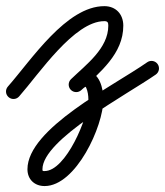

<svg xmlns="http://www.w3.org/2000/svg" viewBox="-25 -305 550 640"><path d="M38.7 16.5C38.7 16.5 38.7 16.5 38.7 16.5C104.6 -58.1 222.1 -234.5 322.8 -234.5C333.7 -234.5 336 -230.1 336 -219.5C336 -143.5 261.8 -89.5 211.6 -41C201.7 -31.4 201.4 -15.5 211 -5.6C220.6 4.3 236.5 4.6 246.4 -5C246.4 -5 246.4 -5 246.4 -5C308.2 -64.9 386 -125.1 386 -219.5C386 -257.4 361.4 -284.5 322.8 -284.5C196.1 -284.5 79.6 -105.4 1.3 -16.5C-7.9 -6.2 -6.9 9.6 3.5 18.7C13.8 27.9 29.6 26.9 38.7 16.5ZM246.4 -5C246.4 -5 246.4 -5 246.4 -5C249.3 -7.9 258.6 -16.4 262.2 -16.4C263.1 -16.4 260.3 -16.8 259.5 -17.2C258.9 -17.5 260 -16.5 260.4 -16C261.3 -14.7 261.9 -13.5 262.5 -12.1C267.7 -0.6 269.6 14 269.6 26.6C269.6 85.5 194.7 265.2 123.7 265.2C117.1 265.2 116.5 265.3 116.5 259.1C116.5 159.6 400.4 9.2 494.3 -56.5C505.6 -64.4 508.4 -80 500.5 -91.3C492.6 -102.6 477 -105.4 465.7 -97.5C352.4 -18.1 66.5 123.4 66.5 259.1C66.5 293.1 90.2 315.2 123.7 315.2C228.4 315.2 319.6 115.2 319.6 26.6C319.6 -8.9 307.2 -66.4 262.2 -66.4C242.5 -66.4 225.2 -54.1 211.6 -41C201.7 -31.4 201.4 -15.5 211 -5.6C220.6 4.3 236.5 4.6 246.4 -5Z"/></svg>

Font: FRB American Cursive Guidelines Arrows Semibold
Style: Italic
Weight: 600
Italic angle: -25°
Version: Version 2.0;Modular Font Editor K font №1